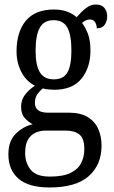

<svg xmlns="http://www.w3.org/2000/svg" viewBox="-20 -588 502 847"><path d="M198 239Q107 239 62 200.5Q17 162 17 93Q17 34 49.5 2Q82 -30 124 -40Q106 -49 89.5 -67Q73 -85 73 -117Q73 -147 90 -169.5Q107 -192 134 -210Q96 -229 74.5 -270Q53 -311 53 -361Q53 -447 94 -496.5Q135 -546 219 -546Q251 -546 276.5 -536.5Q302 -527 318 -512Q326 -521 338.5 -534Q351 -547 367 -557.5Q383 -568 403 -568Q429 -568 441 -552.5Q453 -537 453 -516Q453 -495 442 -479Q431 -463 407 -463Q407 -478 399.5 -490Q392 -502 378 -502Q367 -502 358.5 -498Q350 -494 342 -487Q357 -467 368 -438.5Q379 -410 379 -365Q379 -290 339.5 -241Q300 -192 219 -192Q208 -192 193 -193.5Q178 -195 169 -198Q156 -188 145 -172.5Q134 -157 134 -134Q134 -91 191 -91H283Q335 -91 367 -71.5Q399 -52 413.5 -19Q428 14 428 54Q428 139 371.5 189Q315 239 198 239ZM217 -238Q260 -238 277.5 -268.5Q295 -299 295 -365Q295 -434 277 -466.5Q259 -499 216 -499Q174 -499 155.5 -465.5Q137 -432 137 -364Q137 -300 156 -269Q175 -238 217 -238ZM200 191Q259 191 292 174.5Q325 158 338.5 130.5Q352 103 352 69Q352 23 330.5 5.5Q309 -12 269 -12H182Q159 -12 138.5 -3.5Q118 5 104.5 26Q91 47 91 87Q91 131 115.5 161Q140 191 200 191Z"/></svg>

Font: Noto Serif Ethiopic Condensed
Style: Regular
Weight: 400
Width: 3
Designer: Monotype Design Team
Foundry: Monotype Imaging Inc.
Version: Version 2.102; ttfautohint (v1.8.4.7-5d5b)